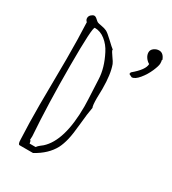

<svg xmlns="http://www.w3.org/2000/svg" viewBox="-168 -761 766 856"><g transform="rotate(30 215.0 -333.5)"><path d="M334 -515.1 335.9 -524.4Q388.2 -567.9 388.2 -597.2Q376 -604 367.7 -616.2Q359.4 -628.4 359.4 -641.6Q359.4 -654.8 371.3 -663.6Q383.3 -672.4 397 -672.4Q419.4 -672.4 430.2 -643.1L428.2 -640.1Q430.2 -636.2 430.2 -624Q430.2 -611.8 418 -583.5Q405.8 -555.2 386.2 -531.5Q366.7 -507.8 350.1 -507.3ZM262.2 -350.1Q262.2 -310.5 267.1 -301.8Q260.7 -269 255.6 -213.4Q250.5 -157.7 243.4 -128.4Q236.3 -99.1 225.6 -78.1Q199.2 -28.3 138.2 4.9H68.8Q60.1 4.9 60.1 -22Q56.2 -99.6 56.2 -195.8L58.1 -432.1Q58.1 -536.1 54.2 -620.1Q45.9 -627 45.9 -637.2Q45.9 -647.5 54.2 -654.8Q62.5 -662.1 69.3 -662.1Q76.2 -662.1 84.7 -654.1Q93.3 -646 97.7 -643.8Q102.1 -641.6 118.7 -638.9Q135.3 -636.2 146.2 -630.9Q157.2 -625.5 182.1 -601.8Q207 -578.1 215.8 -571.8L214.8 -569.8Q215.8 -563.5 229.7 -544.2Q243.7 -524.9 247.1 -516.1Q263.2 -472.7 263.2 -397ZM232.9 -289.1 231.9 -325.2 227.1 -425.8Q225.1 -482.4 192.4 -545.9Q177.2 -576.2 152.1 -596.2Q127 -616.2 98.1 -616.2Q86.9 -616.2 86.9 -416.3Q86.9 -216.3 98.1 -58.1L97.2 -39.1L101.1 -37.1L104 -23.9H134.8Q140.6 -32.2 149.7 -39.1Q158.7 -45.9 162.1 -48.8Q232.9 -112.8 232.9 -289.1Z"/></g></svg>

Font: Amatic SC
Style: Regular
Weight: 400
Version: Version 1.004